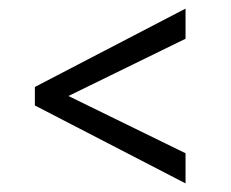

<svg xmlns="http://www.w3.org/2000/svg" viewBox="-20 -446 536 446"><path d="M61 -201V-244L411 -426V-356L139 -223L411 -90V-20Z"/></svg>

Font: Aikya Medium
Style: Regular
Weight: 500
Designer: Neelakash Kshetrimayum (Latin subset based on Merriweather by Eben Sorkin)
Foundry: Brand New Type
Version: Version 1.00 b005